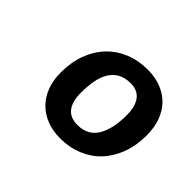

<svg xmlns="http://www.w3.org/2000/svg" viewBox="-84 -843 544 544"><g transform="rotate(45 187.5 -571.0)"><path d="M239 -728Q269 -728 293 -718.5Q317 -709 333.8 -691.8Q350.5 -674.5 359.5 -649.8Q368.5 -625 368.5 -594.5Q368.5 -553 356 -519.8Q343.5 -486.5 321.5 -463.2Q299.5 -440 268.5 -427.2Q237.5 -414.5 201 -414.5Q171 -414.5 146.8 -424Q122.5 -433.5 105.5 -450.8Q88.5 -468 79.2 -492.8Q70 -517.5 70 -548.5Q70 -589.5 82.5 -622.8Q95 -656 117.5 -679.5Q140 -703 171 -715.5Q202 -728 239 -728ZM209 -476Q249.5 -476 268.8 -507.5Q288 -539 288 -594.5Q288 -629 274 -647.8Q260 -666.5 232 -666.5Q209 -666.5 193.5 -657.8Q178 -649 168.5 -633.2Q159 -617.5 155 -595.8Q151 -574 151 -547.5Q151 -513 165 -494.5Q179 -476 209 -476Z"/></g></svg>

Font: Lato 2
Style: Italic
Weight: 600
Italic angle: -7°
Designer: Lukasz Dziedzic with Adam Twardoch and Botio Nikoltchev
Foundry: tyPoland Lukasz Dziedzic
Version: Version 2.015; 2015-08-06; http://www.latofonts.com/